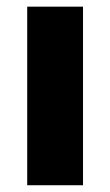

<svg xmlns="http://www.w3.org/2000/svg" viewBox="-20 -548 325 568"><path d="M225.6 -528.3V0H60.5V-528.3Z"/></svg>

Font: Vazirmatn FD Black
Style: Regular
Weight: 900
Designer: Saber Rastikerdar
Foundry: Saber Rastikerdar
Version: Version 33.003